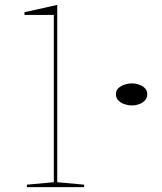

<svg xmlns="http://www.w3.org/2000/svg" viewBox="-20 -765 662 785"><path d="M214 -20 324 -10V0H90V-10L200 -20V-704H80V-715L214 -745ZM519 -424Q534 -424 548.5 -419Q563 -414 572.5 -404.5Q582 -395 582 -379Q582 -365 572.5 -354.5Q563 -344 548.5 -339Q534 -334 519 -334Q504 -334 489 -339Q474 -344 464 -354.5Q454 -365 454 -379Q454 -395 464 -404.5Q474 -414 489 -419Q504 -424 519 -424Z"/></svg>

Font: Kalnia Expanded Thin
Style: Regular
Weight: 250
Width: 7
Designer: Frida Medrano
Foundry: Frida Medrano
Version: Version 1.105